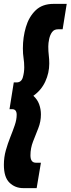

<svg xmlns="http://www.w3.org/2000/svg" viewBox="-26 -760 364 990"><path d="M-6 90Q-6 51 4 15.5Q14 -20 27 -52.5Q40 -85 50 -114Q60 -143 60 -168Q60 -197 37 -197H23L45 -335H59Q84 -335 91.5 -360.5Q99 -386 99 -413Q99 -438 95.5 -460Q92 -482 92 -511Q92 -568 107.5 -620.5Q123 -673 157.5 -706.5Q192 -740 250 -740H318L297 -609H273Q253 -609 242.5 -594.5Q232 -580 227.5 -559Q223 -538 223 -520Q223 -495 225.5 -475Q228 -455 228 -432Q228 -384 207.5 -339.5Q187 -295 146 -266Q167 -247 176 -222Q185 -197 185 -170Q185 -133 171.5 -99Q158 -65 144.5 -30.5Q131 4 131 41Q131 79 159 79H185L163 210H94Q52 210 23 182Q-6 154 -6 90Z"/></svg>

Font: Georama Condensed ExtraBold
Style: Italic
Weight: 800
Width: 3
Italic angle: -9°
Designer: Jean-Baptiste Levee
Foundry: Production Type
Version: Version 1.000